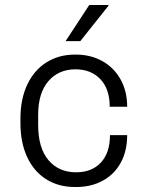

<svg xmlns="http://www.w3.org/2000/svg" viewBox="-20 -740 586 770"><path d="M490 -312H420Q420 -383 382.5 -422.5Q345 -462 283 -462Q215 -462 174 -414.5Q133 -367 133 -279V-240Q133 -146 174.5 -97.5Q216 -49 285 -49Q348 -49 384.5 -88Q421 -127 421 -198H490Q490 -134 464 -87Q438 -40 391.5 -15Q345 10 286 10H280Q215 10 165.5 -21Q116 -52 89 -110Q62 -168 62 -246V-265Q62 -343 89.5 -401Q117 -459 166.5 -490Q216 -521 280 -521H285Q343 -521 389.5 -495.5Q436 -470 463 -422.5Q490 -375 490 -312ZM415 -720V-717L302 -575H243L338 -720Z"/></svg>

Font: Chivo Light
Style: Regular
Weight: 300
Designer: Hector Gatti
Foundry: Omnibus-Type
Version: Version 1.007